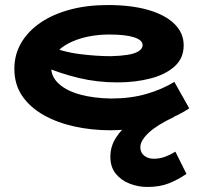

<svg xmlns="http://www.w3.org/2000/svg" viewBox="-20 -503 806 762"><path d="M418 14Q344 14 275.5 -1Q207 -16 153 -46.5Q99 -77 68 -122.5Q37 -168 37 -230Q37 -287 64.5 -333.5Q92 -380 141.5 -413.5Q191 -447 258.5 -465Q326 -483 408 -483Q501 -483 568.5 -463.5Q636 -444 672.5 -408Q709 -372 709 -323Q709 -272 673 -239.5Q637 -207 577 -191.5Q517 -176 446 -176Q366 -176 293 -193.5Q220 -211 154 -239V-327Q228 -297 295.5 -288.5Q363 -280 420 -280Q459 -281 487 -285.5Q515 -290 530.5 -300Q546 -310 546 -324Q546 -344 512 -355Q478 -366 413 -366Q369 -366 328.5 -357.5Q288 -349 255 -332.5Q222 -316 202.5 -292Q183 -268 183 -236Q183 -198 214 -170Q245 -142 299 -127.5Q353 -113 421 -112Q498 -112 560.5 -130Q623 -148 672 -178L731 -73Q694 -48 644.5 -28.5Q595 -9 537.5 2.5Q480 14 418 14ZM565 239Q529 239 495 226Q461 213 439.5 186.5Q418 160 418 119Q418 78 440.5 43Q463 8 499.5 -19Q536 -46 580 -64L671 -39Q603 -7 570 24Q537 55 537 81Q537 103 552.5 115Q568 127 590 127Q614 127 635.5 119Q657 111 676 99L720 187Q687 210 650.5 224.5Q614 239 565 239Z"/></svg>

Font: BioRhyme SemiExpanded ExtraBold
Style: Regular
Weight: 800
Width: 6
Designer: Aoife Mooney
Foundry: Aoife Mooney Type
Version: Version 1.600;gftools[0.9.33]